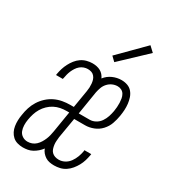

<svg xmlns="http://www.w3.org/2000/svg" viewBox="-187 -865 874 973"><g transform="rotate(30 250.0 -378.0)"><path d="M101 8Q85 8 69 3.5Q53 -1 41.5 -11.5Q30 -22 23 -36Q16 -50 13.5 -66Q11 -82 11.5 -99Q12 -116 15 -132Q18 -154 25 -176Q32 -198 44.5 -218Q57 -238 75 -254.5Q93 -271 114 -281Q135 -291 157.5 -295Q180 -299 202 -299H223L240 -401Q242 -412 242.5 -423.5Q243 -435 242 -446Q241 -457 238 -467Q235 -477 228 -485.5Q221 -494 211 -497.5Q201 -501 189 -501Q178 -501 166.5 -497Q155 -493 145.5 -485Q136 -477 129 -466Q122 -455 117.5 -444.5Q113 -434 110 -422.5Q107 -411 105 -399Q104 -398 104 -396.5Q104 -395 104 -394H64Q64 -396 64.5 -397.5Q65 -399 65 -401Q68 -418 73 -434Q78 -450 86 -465.5Q94 -481 105 -495Q116 -509 130.5 -519Q145 -529 162 -533.5Q179 -538 195 -538Q208 -538 220 -535.5Q232 -533 242 -527.5Q252 -522 259.5 -513.5Q267 -505 272 -494Q289 -516 314 -527Q339 -538 365 -538Q384 -538 400.5 -532Q417 -526 428 -513Q439 -500 444.5 -483.5Q450 -467 452 -449.5Q454 -432 453 -414Q452 -396 449 -378Q445 -353 436.5 -329Q428 -305 410 -285.5Q392 -266 367.5 -256.5Q343 -247 319 -247H255L235 -129Q234 -118 233 -106.5Q232 -95 233.5 -83.5Q235 -72 238.5 -61.5Q242 -51 249.5 -43.5Q257 -36 267.5 -32.5Q278 -29 290 -29Q308 -29 324.5 -38Q341 -47 352 -62.5Q363 -78 369.5 -95.5Q376 -113 379 -131Q379 -132 379 -133.5Q379 -135 379 -136H419Q419 -134 418.5 -132.5Q418 -131 418 -129Q415 -112 410 -95.5Q405 -79 396.5 -63.5Q388 -48 376.5 -34Q365 -20 350 -10Q335 0 318 4Q301 8 284 8Q270 8 257 5.5Q244 3 233 -4Q222 -11 213.5 -21Q205 -31 201 -43Q192 -31 180.5 -21Q169 -11 156 -4Q143 3 129 5.5Q115 8 101 8ZM325 -283Q342 -283 358.5 -292Q375 -301 385.5 -316.5Q396 -332 401.5 -349Q407 -366 410 -383Q412 -395 413 -408Q414 -421 413.5 -433Q413 -445 411 -457Q409 -469 403 -479.5Q397 -490 386.5 -495.5Q376 -501 364 -501Q348 -501 333.5 -494.5Q319 -488 308 -476Q297 -464 291.5 -449Q286 -434 283 -419L261 -283ZM107 -29Q120 -29 132.5 -33.5Q145 -38 155 -47.5Q165 -57 172 -68.5Q179 -80 184 -92Q189 -104 192 -116.5Q195 -129 197 -141L217 -263H202Q184 -263 166 -259.5Q148 -256 131.5 -247.5Q115 -239 101 -225.5Q87 -212 77.5 -196Q68 -180 62.5 -162.5Q57 -145 54 -127Q51 -110 51.5 -93Q52 -76 57.5 -61.5Q63 -47 76.5 -38Q90 -29 107 -29ZM287 -598 262 -622 403 -764 433 -736Z"/></g></svg>

Font: Iosevka Slab Extralight
Style: Italic
Weight: 200
Italic angle: -9°
Monospace: yes
Designer: Belleve Invis
Foundry: Belleve Invis
Version: Version 11.1.1; ttfautohint (v1.8.3)